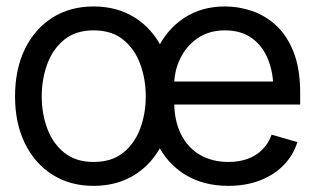

<svg xmlns="http://www.w3.org/2000/svg" viewBox="-20 -573 990 604"><path d="M274.4 11.7Q200.7 11.7 145 -23.4Q89.4 -58.6 58.3 -122.1Q27.3 -185.5 27.3 -269.5Q27.3 -355 58.3 -418.7Q89.4 -482.4 145 -517.6Q200.7 -552.7 274.4 -552.7Q348.6 -552.7 404.3 -517.6Q460 -482.4 491.2 -418.7Q522.5 -355 522.5 -269.5Q522.5 -185.5 491.2 -122.1Q460 -58.6 404.3 -23.4Q348.6 11.7 274.4 11.7ZM274.4 -63.5Q331.1 -63.5 367.2 -92.3Q403.3 -121.1 420.9 -168.2Q438.5 -215.3 438.5 -269.5Q438.5 -324.7 420.9 -372.1Q403.3 -419.4 367.2 -448.5Q331.1 -477.5 274.4 -477.5Q218.8 -477.5 182.6 -448.5Q146.5 -419.4 128.9 -372.1Q111.3 -324.7 111.3 -269.5Q111.3 -215.3 128.9 -168.2Q146.5 -121.1 182.6 -92.3Q218.8 -63.5 274.4 -63.5ZM698.7 11.7Q620.1 11.7 562.7 -23.4Q505.4 -58.6 474.6 -121.8Q443.8 -185.1 443.8 -268.6Q443.8 -352.5 474.1 -416.5Q504.4 -480.5 559.3 -516.6Q614.3 -552.7 688 -552.7Q730.5 -552.7 772.5 -538.6Q814.5 -524.4 848.9 -492.7Q883.3 -460.9 903.8 -408.7Q924.3 -356.4 924.3 -280.3V-244.1H503.4V-316.4H878.9L840.3 -289.1Q840.3 -343.8 823.2 -386.2Q806.2 -428.7 772.2 -453.1Q738.3 -477.5 688 -477.5Q637.7 -477.5 601.8 -452.9Q565.9 -428.2 546.9 -388.7Q527.8 -349.1 527.8 -303.7V-255.9Q527.8 -193.8 549.3 -150.9Q570.8 -107.9 609.4 -85.7Q647.9 -63.5 698.7 -63.5Q731.4 -63.5 758.3 -73Q785.2 -82.5 804.7 -101.8Q824.2 -121.1 834.5 -149.4L915.5 -126Q902.8 -85 872.8 -54Q842.8 -22.9 798.3 -5.6Q753.9 11.7 698.7 11.7Z"/></svg>

Font: Inter Tight
Style: Regular
Weight: 400
Designer: Rasmus Andersson
Foundry: rsms
Version: Version 3.002